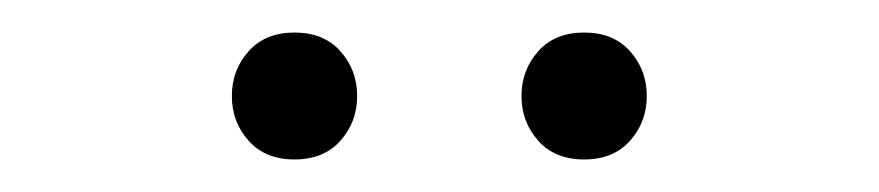

<svg xmlns="http://www.w3.org/2000/svg" viewBox="-20 -657 540 118"><path d="M161 -559Q143 -559 132.8 -570.5Q122.5 -582 122.5 -598Q122.5 -614 132.8 -625.5Q143 -637 161 -637Q179 -637 189.2 -625.5Q199.5 -614 199.5 -598Q199.5 -582 189.2 -570.5Q179 -559 161 -559ZM339 -559Q321 -559 310.8 -570.5Q300.5 -582 300.5 -598Q300.5 -614 310.8 -625.5Q321 -637 339 -637Q357 -637 367.2 -625.5Q377.5 -614 377.5 -598Q377.5 -582 367.2 -570.5Q357 -559 339 -559Z"/></svg>

Font: Newsreader 16pt 16pt ExtraLight
Style: Regular
Weight: 250
Version: Version 1.003